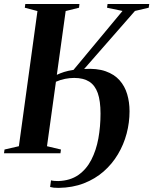

<svg xmlns="http://www.w3.org/2000/svg" viewBox="-33 -763 763 956"><path d="M259 172.5Q243 172.5 234.5 171.5Q226 170.5 216.5 168L221 135Q228.5 137 238.5 137.8Q248.5 138.5 257.5 138.5Q316.5 136.5 356.8 108.5Q397 80.5 421.5 33Q446 -14.5 456.8 -73.8Q467.5 -133 467.5 -197.5Q467.5 -260.5 453.8 -299.5Q440 -338.5 411 -356.8Q382 -375 336.5 -375Q315 -375 291.5 -370.5Q268 -366 245.5 -356L201 -35L270.5 -18.5L268 0H-13L-10.5 -18.5L61 -35L153.5 -708L90.5 -724.5L93 -743H362.5L360.5 -724.5L294 -708L250 -390.5Q267 -398.5 286.5 -404.8Q306 -411 333 -415L577 -708.5L500 -724.5L502.5 -743H710L707.5 -724.5L639 -708.5L386 -419.5Q449.5 -423.5 492.8 -408.2Q536 -393 562.2 -363.5Q588.5 -334 600.2 -294.2Q612 -254.5 612 -209Q612 -152.5 597.5 -97.8Q583 -43 554.2 5.2Q525.5 53.5 483 90.8Q440.5 128 384.5 149.8Q328.5 171.5 259 172.5Z"/></svg>

Font: Merriweather 144pt SemiBold
Style: Italic
Weight: 600
Italic angle: -7.8°
Version: Version 2.101